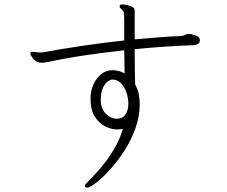

<svg xmlns="http://www.w3.org/2000/svg" viewBox="-20 -785 1040 878"><path d="M894 -600Q894 -579 858 -578Q797 -576 731 -571.5Q665 -567 596 -560Q596 -510 596.5 -464.5Q597 -419 598 -399Q610 -377 614.5 -354.5Q619 -332 619 -310Q619 -252 598.5 -196Q578 -140 546 -91.5Q514 -43 480 -6Q446 31 418 52Q390 73 378 73Q373 73 370 70Q368 68 368 66Q368 60 374.5 53.5Q381 47 388 40Q413 15 443 -20.5Q473 -56 500 -100.5Q527 -145 542 -196Q530 -193 516 -193Q489 -193 461 -207Q433 -221 413.5 -252Q394 -283 394 -333Q394 -370 407.5 -399.5Q421 -429 443.5 -446.5Q466 -464 493 -464Q525 -464 550 -449L548 -555Q457 -545 368.5 -532Q280 -519 202 -502Q194 -501 186 -499.5Q178 -498 171 -498Q148 -498 133.5 -515Q119 -532 119 -540Q119 -546 123.5 -547Q128 -548 132 -548Q139 -548 146.5 -546.5Q154 -545 164 -545Q167 -545 171 -545Q175 -545 179 -546Q264 -562 360 -576Q456 -590 548 -600V-677Q548 -713 546.5 -725Q545 -737 534 -744Q527 -750 527 -755Q527 -765 538 -765Q552 -765 569.5 -759.5Q587 -754 591 -749Q595 -745 595.5 -739.5Q596 -734 596 -723V-605Q655 -610 708.5 -614.5Q762 -619 808 -620Q818 -621 826 -625.5Q834 -630 844 -630H849Q866 -627 880 -620.5Q894 -614 894 -602ZM441 -324Q442 -286 465 -264Q488 -242 514 -242Q540 -242 553.5 -261Q567 -280 567 -312Q567 -335 558.5 -360.5Q550 -386 534 -403.5Q518 -421 495 -421H492Q485 -421 473 -412.5Q461 -404 451 -384Q441 -364 441 -327Z"/></svg>

Font: Moon Stars Kai HW Light
Style: Regular
Weight: 300
Designer: GuiWonder
Version: Version 1.101